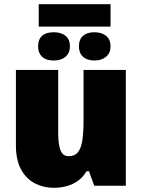

<svg xmlns="http://www.w3.org/2000/svg" viewBox="-20 -887 677 917"><path d="M508 -867V-760H165V-867ZM237 -733Q272 -733 293 -716Q314 -699 314 -665Q314 -634 293 -616Q272 -598 237 -598Q200 -598 181 -616Q162 -634 162 -665Q162 -699 181 -716Q200 -733 237 -733ZM431 -733Q465 -733 486.5 -716Q508 -699 508 -665Q508 -634 486.5 -616Q465 -598 431 -598Q396 -598 376.5 -616Q357 -634 357 -665Q357 -699 376.5 -716Q396 -733 431 -733ZM581 -553V0H430L405 -69H393Q377 -41 352.5 -23.5Q328 -6 298.5 2Q269 10 237 10Q188 10 147 -11Q106 -32 81 -77Q56 -122 56 -193V-553H258V-251Q258 -197 269 -169Q280 -141 308 -141Q337 -141 352.5 -160.5Q368 -180 373.5 -218Q379 -256 379 -311V-553Z"/></svg>

Font: Noto Sans Display Black
Style: Regular
Weight: 900
Designer: Monotype Design Team
Foundry: Monotype Imaging Inc.
Version: Version 2.003